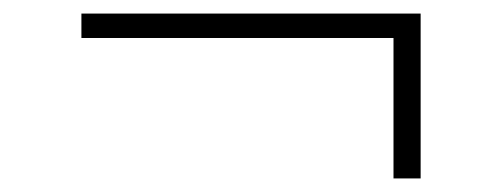

<svg xmlns="http://www.w3.org/2000/svg" viewBox="-20 -386 740 283"><path d="M560 -123V-330H100V-366H600V-123Z"/></svg>

Font: Martian Mono SemiExpanded Thin
Style: Regular
Weight: 250
Monospace: yes
Version: Version 0.930